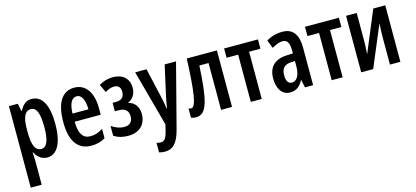

<svg xmlns="http://www.w3.org/2000/svg" viewBox="-63 -1045 3854 1779"><g transform="rotate(-15 1863.5 -156.0)"><path d="M277 -552C230 -552 194 -530 163 -469H158L143 -542H58V240H163V10C163 -10 162 -37 160 -72H163C189 -18 231 10 281 10C376 10 431 -94 431 -270C431 -454 377 -552 277 -552ZM247 -463C302 -463 325 -398 325 -269C325 -142 299 -81 247 -81C190 -81 163 -137 163 -263V-286C163 -408 189 -463 247 -463Z M686 -551C567 -551 506 -450 506 -267C506 -103 562 10 703 10C753 10 797 -1 837 -26V-115C795 -88 758 -77 716 -77C645 -77 610 -131 609 -245H859V-309C859 -451 800 -551 686 -551ZM688 -468C737 -468 762 -406 762 -323H609C613 -423 641 -468 688 -468Z M1058 -552C1011 -552 970 -542 922 -514L959 -436C989 -455 1018 -465 1045 -465C1084 -465 1107 -443 1107 -401C1107 -348 1080 -323 1027 -323H994V-242H1032C1096 -242 1123 -209 1123 -161C1123 -107 1094 -79 1043 -79C998 -79 956 -96 920 -121V-27C960 -1 1002 10 1058 10C1166 10 1229 -56 1229 -153C1229 -221 1194 -270 1135 -285V-289C1180 -305 1210 -353 1210 -410C1210 -498 1151 -552 1058 -552Z M1269 -542 1415 -4 1403 47C1385 124 1367 147 1329 147C1317 147 1304 144 1291 140V232C1310 237 1327 240 1346 240C1426 240 1471 190 1503 68L1661 -542H1552L1488 -256C1479 -212 1472 -175 1468 -143H1464C1459 -179 1452 -219 1443 -256L1378 -542Z M2053 0V-542H1764C1751 -230 1732 -85 1685 -85C1675 -85 1666 -87 1660 -91V-2C1675 4 1691 7 1709 7C1814 7 1842 -127 1860 -449H1948V0Z M2447 -453V-542H2122V-453H2233V0H2338V-453Z M2683 -552C2625 -552 2572 -537 2528 -509L2559 -431C2599 -455 2633 -467 2662 -467C2707 -467 2726 -433 2726 -361V-333L2663 -330C2551 -325 2489 -265 2489 -155C2489 -69 2524 10 2609 10C2668 10 2704 -18 2734 -74H2737L2753 0H2831V-362C2831 -485 2783 -552 2683 -552ZM2726 -260V-208C2726 -125 2696 -74 2649 -74C2614 -74 2595 -101 2595 -159C2595 -222 2625 -254 2685 -258Z M3223 -453V-542H2898V-453H3009V0H3114V-453Z M3394 -542H3292V0H3407L3573 -395C3570 -349 3568 -303 3568 -258V0H3668V-542H3553L3388 -146C3392 -199 3394 -237 3394 -281Z"/></g></svg>

Font: Noto Sans Display Condensed Medium
Style: Regular
Weight: 500
Width: 3
Designer: Monotype Design Team
Foundry: Monotype Imaging Inc.
Version: Version 1.900